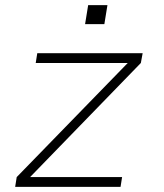

<svg xmlns="http://www.w3.org/2000/svg" viewBox="-20 -727 640 747"><path d="M39 0 45 -38 477 -482H119L125 -520H535L528 -482L97 -38H455L449 0ZM311 -633 323 -707H398L386 -633Z"/></svg>

Font: Iosevka SS04 XLt Ex
Style: Italic
Weight: 200
Width: 7
Italic angle: -9°
Monospace: yes
Designer: Belleve Invis
Foundry: Belleve Invis
Version: Version 19.0.0; ttfautohint (v1.8.4)